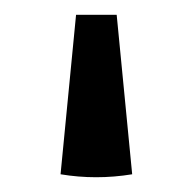

<svg xmlns="http://www.w3.org/2000/svg" viewBox="-20 -137 261 260"><path d="M138 -117 159 99Q110 107 62 99L83 -117Z"/></svg>

Font: Piazzolla SC Medium
Style: Regular
Weight: 500
Designer: Juan Pablo del Peral
Foundry: Huerta Tipografica
Version: Version 1.330